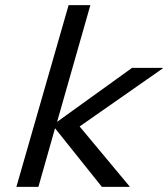

<svg xmlns="http://www.w3.org/2000/svg" viewBox="-20 -730 656 750"><path d="M248 -710H333L203 -254L496 -465H616V-463L291 -236L486 -2V0H378L195 -229L130 0H44Z"/></svg>

Font: Intel One Mono
Style: Italic
Weight: 400
Italic angle: -16°
Monospace: yes
Designer: Fred Shallcrass
Foundry: Frere-Jones Type LLC
Version: Version 1.400;hotconv 1.1.0;makeotfexe 2.6.0;FJTRelease1.4